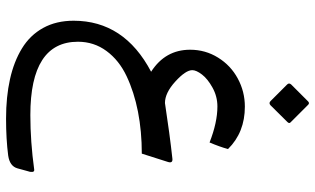

<svg xmlns="http://www.w3.org/2000/svg" viewBox="-230 -526 1075 656"><g transform="rotate(90 308.0 -197.5)"><path d="M337.4 -712.4 397.9 -651.9Q402.3 -647.5 396.5 -641.6L338.9 -583.5Q331.5 -577.1 324.7 -584L268.1 -640.6Q261.7 -647 268.1 -654.3L326.2 -712.4Q332 -717.8 337.4 -712.4ZM372.6 236.8Q463.4 236.8 559.1 223.6Q566.4 222.7 566.9 230.5Q567.4 238.3 564.5 245.1L554.7 280.8Q547.4 307.1 511.2 312.5Q455.1 319.8 384.8 319.8Q310.5 319.8 250.2 306.4Q189.9 293 144.8 265.4Q99.6 237.8 75 193.1Q50.3 148.4 50.3 88.9Q50.3 -84 224.6 -175.8Q149.4 -224.1 149.4 -309.1Q149.4 -361.3 176.3 -404.5Q203.1 -447.8 247.8 -471.9Q292.5 -496.1 343.8 -496.1Q432.1 -496.1 488.8 -438.5Q481 -410.2 466.3 -375.5Q397.9 -402.3 343.3 -402.3Q309.1 -402.3 279.1 -385.7Q249 -369.1 234.1 -349.6Q219.2 -330.1 219.2 -316.4Q219.2 -293.9 258.1 -258.5Q296.9 -223.1 331.5 -223.1Q437.5 -239.3 521.5 -248.5Q529.8 -249.5 532.7 -245.6Q535.6 -241.7 532.7 -232.9L504.4 -144Q428.2 -144 361.1 -130.9Q293.9 -117.7 239.7 -92Q185.5 -66.4 153.8 -23.4Q122.1 19.5 122.1 74.2Q122.1 236.8 372.6 236.8Z"/></g></svg>

Font: Sahel FD-WOL
Style: FD-WOL
Weight: 400
Foundry: Saber Rastikerdar (saber.rastikerdar@gmail.com)
Version: Version 2.0.2